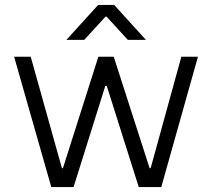

<svg xmlns="http://www.w3.org/2000/svg" viewBox="-20 -755 856 775"><path d="M37 -526H104L230 -76H234L377 -526H439L584 -76H588L712 -526H779L631 0H540L411 -408H405L277 0H187ZM376 -735H441L569 -594H496L410 -688H406L320 -594H248Z"/></svg>

Font: Be Vietnam Light
Style: Regular
Weight: 300
Designer: Gabriel Lam
Foundry: TypeRant
Version: Version 4.000